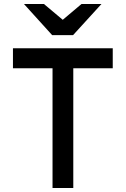

<svg xmlns="http://www.w3.org/2000/svg" viewBox="-20 -942 630 962"><path d="M347.2 -600.1V0H243.2V-600.1H44.9V-700.2H544.9V-600.1ZM346.2 -766.1H241.2L100.1 -921.9H200.2L294.4 -842.8L388.2 -921.9H488.3Z"/></svg>

Font: Overpass
Style: Regular
Weight: 400
Designer: Delve Withrington
Foundry: Delve Fonts
Version: Version 1.001